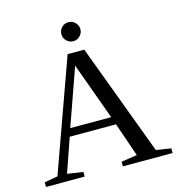

<svg xmlns="http://www.w3.org/2000/svg" viewBox="-119 -929 960 1033"><g transform="rotate(-15 361.0 -412.5)"><path d="M225.1 -25.9V0H9.8V-25.9L84 -39.1L307.1 -660.2H399.9L631.8 -39.1L714.8 -25.9V0H438V-25.9L525.9 -39.1L460.9 -228H203.1L137.2 -39.1ZM330.1 -589.8 217.8 -272H445.8ZM408.2 -772Q408.2 -750.5 392.6 -734.9Q377 -719.2 355 -719.2Q333.5 -719.2 317.9 -734.9Q302.2 -750.5 302.2 -772Q302.2 -793.9 317.9 -809.6Q333.5 -825.2 355 -825.2Q377 -825.2 392.6 -809.6Q408.2 -793.9 408.2 -772Z"/></g></svg>

Font: Tinos
Style: Regular
Weight: 400
Designer: Steve Matteson
Foundry: Monotype Imaging Inc.
Version: Version 1.23